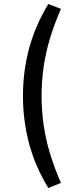

<svg xmlns="http://www.w3.org/2000/svg" viewBox="-20 -753 362 970"><path d="M224 197Q157 86 126.5 -29.5Q96 -145 96 -268Q96 -392 126.5 -506.5Q157 -621 224 -733L288 -708Q255 -633 233 -560.5Q211 -488 200.5 -415.5Q190 -343 190 -268Q190 -194 200.5 -121.5Q211 -49 233 23.5Q255 96 288 171Z"/></svg>

Font: Nunitoga
Style: Medium
Weight: 500
Designer: Vernon Adams
Foundry: Vernon Adams
Version: Version 1.0